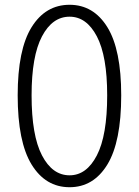

<svg xmlns="http://www.w3.org/2000/svg" viewBox="-20 -762 575 795"><path d="M268.1 13.2Q168.5 13.2 110.8 -80.8Q53.2 -174.8 53.2 -367.2Q53.2 -556.6 110.8 -649.4Q168.5 -742.2 268.1 -742.2Q367.2 -742.2 424.6 -649.4Q481.9 -556.6 481.9 -367.2Q481.9 -174.8 424.6 -80.8Q367.2 13.2 268.1 13.2ZM268.1 -36.1Q338.4 -36.1 381.1 -118.7Q423.8 -201.2 423.8 -367.2Q423.8 -529.8 381.1 -611.3Q338.4 -692.9 268.1 -692.9Q196.8 -692.9 153.8 -611.3Q110.8 -529.8 110.8 -367.2Q110.8 -201.2 153.8 -118.7Q196.8 -36.1 268.1 -36.1Z"/></svg>

Font: Source Han Sans CN Light
Style: Regular
Weight: 300
Designer: Ryoko NISHIZUKA  (kana, bopomofo & ideographs); Paul D. Hunt (Latin, Greek & Cyrillic); Sandoll Communications , Soo-you
Foundry: Adobe
Version: Version 2.000;hotconv 1.0.107;makeotfexe 2.5.65593